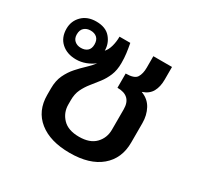

<svg xmlns="http://www.w3.org/2000/svg" viewBox="-128 -708 886 865"><g transform="rotate(30 314.5 -275.5)"><path d="M331 11Q229 11 171 -35.5Q113 -82 113 -165V-199Q113 -239 127 -268.5Q141 -298 161.5 -321Q182 -344 202.5 -363Q223 -382 237 -401Q218 -386 194 -377Q170 -368 145 -368Q98 -368 68.5 -394.5Q39 -421 39 -467Q39 -507 66.5 -534.5Q94 -562 140 -562Q189 -562 213.5 -533.5Q238 -505 238 -467Q251 -481 257.5 -505Q264 -529 264 -555H320Q325 -529 328 -506Q331 -483 331 -456Q331 -419 319.5 -391.5Q308 -364 291 -342Q274 -320 257 -299Q240 -278 228.5 -254Q217 -230 217 -198V-175Q217 -133 245.5 -103Q274 -73 331 -73Q387 -73 415.5 -102.5Q444 -132 444 -175V-281Q444 -351 371 -351V-425Q416 -425 428 -444.5Q440 -464 440 -495V-555H537V-489Q537 -452 523 -426.5Q509 -401 476 -390V-389Q513 -375 530.5 -342.5Q548 -310 548 -269V-168Q548 -85 491 -37Q434 11 331 11ZM138 -424Q159 -424 171.5 -435Q184 -446 184 -468Q184 -491 171.5 -502.5Q159 -514 138 -514Q118 -514 105 -502.5Q92 -491 92 -468Q92 -447 105 -435.5Q118 -424 138 -424Z"/></g></svg>

Font: Noto Sans Thai Looped Medium
Style: Regular
Weight: 500
Designer: Sasikarn Vongin, Ben Mitchell
Foundry: The Fontpad Ltd
Version: Version 1.001; ttfautohint (v1.8.4.7-5d5b)